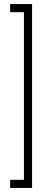

<svg xmlns="http://www.w3.org/2000/svg" viewBox="-20 -823 223 946"><path d="M138 -803V103H98V-803ZM124 -803V-763H30V-803ZM124 63V103H30V63Z"/></svg>

Font: Phudu
Style: Bold
Weight: 700
Version: Version 1.005;gftools[0.9.23]